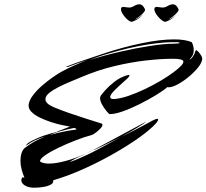

<svg xmlns="http://www.w3.org/2000/svg" viewBox="-20 -823 959 892"><path d="M143 49Q137 49 132.5 49Q128 49 124 48Q106 46 92.5 36.5Q79 27 79 14Q79 12 81 6Q84 -2 88.5 1.5Q93 5 93 1Q86 -15 80.5 -35.5Q75 -56 75 -76Q75 -93 79 -108Q83 -123 93 -134Q116 -152 140.5 -165.5Q165 -179 190 -189Q141 -175 102 -147Q101 -146 100.5 -146Q100 -146 100 -146Q99 -146 104.5 -152.5Q110 -159 114 -161Q149 -181 182.5 -192.5Q216 -204 241 -209Q255 -216 272 -222Q289 -228 305 -235Q292 -237 268 -242Q244 -247 216.5 -256Q189 -265 164.5 -277Q140 -289 125.5 -304Q111 -319 113 -337Q116 -358 134 -381.5Q152 -405 177 -426.5Q202 -448 226.5 -465Q251 -482 268 -491Q294 -505 323 -518Q352 -531 383 -543Q341 -530 301 -514Q293 -511 289 -511.5Q285 -512 292 -515Q329 -530 378 -546Q427 -562 464 -575Q551 -604 637.5 -622Q724 -640 789 -640Q841 -640 871 -627Q876 -617 878 -608Q880 -599 880 -591Q880 -573 872.5 -562Q865 -551 860 -545Q871 -550 880 -567Q885 -574 885.5 -579Q886 -584 890 -589Q892 -592 900 -584Q908 -576 914.5 -565Q921 -554 919 -545Q916 -528 896.5 -505Q877 -482 850.5 -461Q824 -440 798.5 -427.5Q773 -415 757 -418Q739 -402 703.5 -380.5Q668 -359 627 -338.5Q586 -318 548.5 -305Q511 -292 488 -293Q484 -296 473.5 -308.5Q463 -321 454 -337.5Q445 -354 445 -367Q445 -375 449 -380Q454 -387 470 -405Q486 -423 511.5 -443Q537 -463 569 -473Q575 -475 578 -475Q584 -475 579.5 -467.5Q575 -460 549 -438Q544 -433 530 -420.5Q516 -408 504 -394.5Q492 -381 492 -372Q492 -362 511 -363Q540 -365 576.5 -377.5Q613 -390 652 -408.5Q691 -427 726.5 -448Q762 -469 787 -488Q811 -506 821.5 -517.5Q832 -529 832 -536Q832 -544 818.5 -547Q805 -550 783 -550Q728 -550 657.5 -542Q587 -534 510 -515.5Q433 -497 356 -464Q337 -456 309 -444.5Q281 -433 254 -419.5Q227 -406 209 -391.5Q191 -377 191 -362Q191 -341 232 -324Q261 -312 299.5 -298.5Q338 -285 377.5 -272.5Q417 -260 449 -250Q456 -249 456 -243Q456 -236 446 -225.5Q436 -215 424.5 -206.5Q413 -198 407 -196Q372 -187 330 -170.5Q288 -154 250.5 -136Q213 -118 189 -101Q165 -84 166 -73Q179 -63 207 -63Q239 -63 284 -75Q329 -87 378 -109Q371 -105 364.5 -102Q358 -99 353 -97Q343 -93 331 -86.5Q319 -80 311 -75.5Q303 -71 305 -71Q317 -74 339.5 -83.5Q362 -93 387.5 -105Q413 -117 431 -127L541 -186Q529 -180 509 -170.5Q489 -161 468 -150.5Q447 -140 432 -133Q417 -126 416 -126Q414 -126 420 -130Q410 -124 399.5 -119Q389 -114 378 -109Q388 -114 399 -119.5Q410 -125 423 -131L659 -258Q651 -250 617.5 -229.5Q584 -209 541 -186Q590 -210 629.5 -231Q669 -252 689 -263Q705 -271 710 -271Q718 -271 712.5 -261Q707 -251 690 -235Q656 -203 601.5 -166.5Q547 -130 482 -94.5Q417 -59 351 -30.5Q285 -2 228 14Q228 18 226 24Q224 30 220 32Q207 41 184.5 45Q162 49 143 49ZM395 -544Q465 -566 539.5 -583Q614 -600 679.5 -610Q745 -620 788 -620Q814 -620 814 -624Q814 -627 803 -627Q748 -629 665 -616Q582 -603 487 -575Q465 -569 440 -560.5Q415 -552 395 -544ZM208 -195Q240 -204 276 -211.5Q312 -219 328 -220Q335 -221 335 -223Q335 -225 330 -227Q325 -229 321 -228Q309 -226 295.5 -222.5Q282 -219 262 -214Q249 -210 235 -205Q221 -200 208 -195ZM744 -722Q729 -728 713 -747.5Q697 -767 697 -780Q697 -791 708 -791Q713 -791 721 -789.5Q729 -788 737 -788Q747 -788 759.5 -795.5Q772 -803 784 -803Q799 -803 809 -781Q812 -775 803 -765Q794 -755 782.5 -746Q771 -737 763 -732Q768 -733 779.5 -740Q791 -747 799 -756Q784 -738 766.5 -729Q749 -720 744 -722ZM588 -722Q573 -728 557.5 -747.5Q542 -767 542 -780Q542 -791 553 -791Q558 -791 565.5 -789.5Q573 -788 581 -788Q591 -788 603.5 -795.5Q616 -803 628 -803Q643 -803 653 -781Q656 -775 647.5 -765Q639 -755 627 -746Q615 -737 607 -732Q613 -733 625 -741Q637 -749 646 -758Q630 -739 611.5 -729.5Q593 -720 588 -722Z"/></svg>

Font: Smooch
Style: Regular
Weight: 400
Designer: Robert E. Leuschke
Foundry: Robert E. Leuschke
Version: Version 1.010; ttfautohint (v1.8.3)